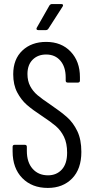

<svg xmlns="http://www.w3.org/2000/svg" viewBox="-20 -915 462 944"><path d="M42 -171V-193Q42 -203 52 -203H102Q112 -203 112 -193V-173Q112 -117 140.5 -85Q169 -53 216 -53Q258 -53 284 -81.5Q310 -110 310 -164Q310 -211 294.5 -242.5Q279 -274 254.5 -295Q230 -316 186 -345Q140 -375 112 -399.5Q84 -424 64.5 -461Q45 -498 45 -550Q45 -624 90 -666.5Q135 -709 207 -709Q282 -709 327.5 -661Q373 -613 373 -536V-519Q373 -509 363 -509H313Q303 -509 303 -519V-534Q303 -586 277 -616.5Q251 -647 207 -647Q166 -647 140.5 -621.5Q115 -596 115 -551Q115 -517 128.5 -491.5Q142 -466 164.5 -447Q187 -428 226 -402Q279 -366 309.5 -339Q340 -312 360 -270.5Q380 -229 380 -168Q380 -84 334.5 -37.5Q289 9 215 9Q137 9 89.5 -39.5Q42 -88 42 -171ZM161 -779 223 -888Q228 -895 235 -895H282Q288 -895 289.5 -891.5Q291 -888 288 -883L218 -774Q213 -767 206 -767H168Q162 -767 160 -770.5Q158 -774 161 -779Z"/></svg>

Font: Barlow Condensed
Style: Regular
Weight: 400
Width: 3
Designer: Jeremy Tribby
Foundry: Tribby Type
Version: Version 1.500